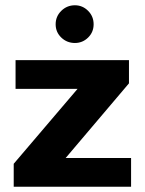

<svg xmlns="http://www.w3.org/2000/svg" viewBox="-20 -708 549 728"><path d="M191 -616Q191 -646 212.5 -667Q234 -688 264 -688Q293 -688 314 -667Q335 -646 335 -616Q335 -586 314 -565.5Q293 -545 264 -545Q234 -545 212.5 -565.5Q191 -586 191 -616ZM32 -87 274 -371H39V-480H469V-392L229 -109H477V0H32Z"/></svg>

Font: Prompt SemiBold
Style: Regular
Weight: 600
Designer: Katatrad Team
Foundry: CadsonDemak
Version: Version 1.001